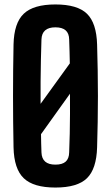

<svg xmlns="http://www.w3.org/2000/svg" viewBox="-20 -829 495 858"><path d="M227.6 9.1Q129.7 9.1 86.2 -32.5Q42.6 -74.1 40.5 -170.5Q39.4 -226.3 38.8 -284Q38.2 -341.7 38.2 -400.3Q38.2 -458.9 38.8 -516.6Q39.4 -574.3 40.5 -630.2Q42.6 -726.3 86.2 -767.7Q129.7 -809.1 227.6 -809.1Q325.8 -809.1 368.5 -767.7Q411.2 -726.3 413.9 -630.2Q415.7 -573.6 416.6 -515.8Q417.6 -458 417.6 -399.7Q417.6 -341.4 416.6 -283.8Q415.7 -226.3 413.9 -170.5Q411.2 -74.1 368.5 -32.5Q325.8 9.1 227.6 9.1ZM227.6 -93.3Q258.6 -93.3 273.6 -106.8Q288.6 -120.4 289.1 -147.9Q290.8 -188.9 291.7 -232.1Q292.6 -275.2 292.8 -319.8Q293 -364.3 292.7 -410.2L163.3 -229.4Q163.3 -208.9 164 -188.5Q164.8 -168.1 165.3 -147.9Q166.3 -120.4 181.9 -106.8Q197.4 -93.3 227.6 -93.3ZM161.4 -365 292 -545.7Q291.5 -572.3 290.8 -599Q290.1 -625.8 289.1 -652.7Q288.6 -680 273.3 -693.4Q257.9 -706.9 227.6 -706.9Q197.4 -706.9 181.9 -693.4Q166.3 -680 165.3 -652.7Q163.8 -608.6 162.8 -561.2Q161.8 -513.9 161.4 -464.5Q160.9 -415.2 161.4 -365Z"/></svg>

Font: Big Shoulders Display SC Thin
Style: Regular
Weight: 100
Designer: Patric King
Foundry: XO Type Co
Version: Version 2.002